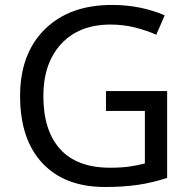

<svg xmlns="http://www.w3.org/2000/svg" viewBox="-20 -744 768 774"><path d="M407.2 -377H653.8V-26.9Q596.2 -7.8 537.1 1Q478 9.8 402.8 9.8Q241.2 9.8 151.1 -86.2Q61 -182.1 61 -356.9Q61 -527.3 160.4 -625.7Q259.8 -724.1 431.2 -724.1Q491.2 -724.1 544.7 -713.1Q598.1 -702.1 644 -682.1L609.9 -604Q571.8 -621.1 524.4 -633.1Q477.1 -645 425.8 -645Q298.8 -645 226.8 -567.1Q154.8 -489.3 154.8 -356.9Q154.8 -217.3 222.7 -142.6Q290.5 -67.9 423.8 -67.9Q470.2 -67.9 502.9 -72.8Q535.6 -77.6 564 -85V-296.9H407.2Z"/></svg>

Font: NotoSansMyanmarRegular
Style: Regular
Weight: 400
Designer: Monotype Design team
Foundry: Monotype Imaging Inc.
Version: Version 1.05